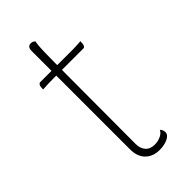

<svg xmlns="http://www.w3.org/2000/svg" viewBox="-208 -681 742 742"><g transform="rotate(-45 162.5 -310.0)"><path d="M190 12Q154 12 132 -9.5Q110 -31 110 -71V-610Q110 -621 115 -626.5Q120 -632 129 -632Q136 -632 140 -629.5Q144 -627 147 -624Q143 -613 142 -565.5Q141 -518 141 -428L140 -71Q140 -46 153 -31Q166 -16 191 -16Q208 -16 223.5 -23Q239 -30 245 -43Q250 -37 252 -32Q254 -27 254 -22Q254 -6 234.5 3Q215 12 190 12ZM36 -472 37 -486Q38 -492 41 -496Q44 -500 48 -500H218Q222 -500 229 -500Q236 -500 244 -500.5Q252 -501 259 -501.5Q266 -502 270 -502L269 -488Q268 -482 265.5 -478Q263 -474 258 -474H96Q86 -474 66 -473.5Q46 -473 36 -472Z"/></g></svg>

Font: Arima Thin
Style: Regular
Weight: 100
Designer: Joana Correia and Natanael Gama
Foundry: NDISCOVER
Version: Version 1.101;gftools[0.9.23]